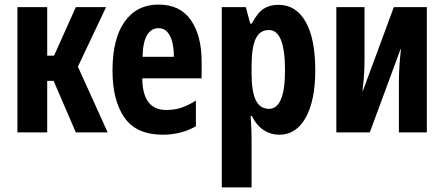

<svg xmlns="http://www.w3.org/2000/svg" viewBox="-20 -578 1939 838"><path d="M56 0V-547H186V-335H216L311 -547H443L320 -287L450 0H311L214 -225H186V0Z M691 10Q575 10 523 -65Q471 -140 471 -270Q471 -409 524 -483.5Q577 -558 672 -558Q766 -558 813 -490.5Q860 -423 860 -309V-236H601Q602 -98 706 -98Q740 -98 770 -107.5Q800 -117 835 -139V-27Q802 -8 765.5 1Q729 10 691 10ZM602 -330H739Q739 -389 721.5 -422Q704 -455 672 -455Q641 -455 622.5 -426Q604 -397 602 -330Z M948 240V-547H1053L1072 -475H1079Q1104 -523 1131 -540Q1158 -557 1195 -557Q1272 -557 1314 -483Q1356 -409 1356 -272Q1356 -140 1314.5 -65Q1273 10 1199 10Q1162 10 1131 -10Q1100 -30 1079 -72H1074Q1076 -41 1077 -17.5Q1078 6 1078 21V240ZM1154 -103Q1224 -103 1224 -271Q1224 -447 1154 -447Q1114 -447 1096 -409Q1078 -371 1078 -287V-260Q1078 -178 1096.5 -140.5Q1115 -103 1154 -103Z M1448 0V-547H1571V-333Q1571 -296 1569.5 -262.5Q1568 -229 1562 -182H1564L1699 -547H1843V0H1721V-216Q1721 -287 1730 -363H1728L1594 0Z"/></svg>

Font: Noto Sans ExtraCondensed
Style: Bold
Weight: 700
Width: 2
Designer: Monotype Design Team
Foundry: Monotype Imaging Inc.
Version: Version 2.013; ttfautohint (v1.8.4.7-5d5b)